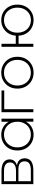

<svg xmlns="http://www.w3.org/2000/svg" viewBox="1268 -1834 570 3147"><g transform="rotate(-90 1553.5 -261.0)"><path d="M108 0V-522H328Q414 -522 464 -488Q514 -454 514 -389Q514 -325 466 -292Q444 -277 418 -269Q463 -261 489 -240Q532 -206 532 -140Q532 -73 483.5 -36.5Q435 0 334 0ZM157 -284H325Q391 -284 427.5 -309Q464 -334 464 -383Q464 -432 427.5 -456.5Q391 -481 325 -481H157ZM157 -41H333Q406 -41 444 -65Q482 -89 482 -142Q482 -196 448.5 -220.5Q415 -245 341 -245H157Z M918 4Q845 4 786.5 -29.5Q728 -63 694 -123Q660 -183 660 -261Q660 -340 694 -399.5Q728 -459 786.5 -492.5Q845 -526 918 -526Q987 -526 1042.5 -494Q1098 -462 1131 -403Q1131 -403 1131 -402V-522H1181V0H1132V-123Q1132 -122 1131 -120Q1099 -60 1043.5 -28Q988 4 918 4ZM921 -41Q981 -41 1028.5 -68.5Q1076 -96 1103.5 -146Q1131 -196 1131 -261Q1131 -327 1103.5 -376.5Q1076 -426 1028.5 -453.5Q981 -481 921 -481Q861 -481 813.5 -453.5Q766 -426 738.5 -376.5Q711 -327 711 -261Q711 -196 738.5 -146Q766 -96 813.5 -68.5Q861 -41 921 -41Z M1287 0V-522H1644V-477H1337V0Z M1935 4Q1860 4 1801.5 -30Q1743 -64 1708.5 -124Q1674 -184 1674 -261Q1674 -339 1708.5 -398.5Q1743 -458 1801.5 -492Q1860 -526 1935 -526Q2010 -526 2069 -492Q2128 -458 2162 -398.5Q2196 -339 2196 -261Q2196 -184 2162 -124Q2128 -64 2069 -30Q2010 4 1935 4ZM1935 -41Q1995 -41 2043 -68.5Q2091 -96 2118 -146Q2145 -196 2145 -261Q2145 -327 2118 -376.5Q2091 -426 2043 -453.5Q1995 -481 1935 -481Q1875 -481 1827.5 -453.5Q1780 -426 1752.5 -376.5Q1725 -327 1725 -261Q1725 -196 1752.5 -146Q1780 -96 1827.5 -68.5Q1875 -41 1935 -41Z M2359 0V-522H2409V-288H2542Q2547 -350 2574 -399Q2607 -458 2665 -492Q2723 -526 2796 -526Q2870 -526 2927.5 -492Q2985 -458 3018 -398.5Q3051 -339 3051 -261Q3051 -184 3018 -124Q2985 -64 2927.5 -30Q2870 4 2796 4Q2723 4 2665 -30Q2607 -64 2574 -124Q2545 -177 2542 -242H2409V0ZM2796 -40Q2855 -40 2901.5 -68Q2948 -96 2974.5 -146Q3001 -196 3001 -261Q3001 -327 2974.5 -376.5Q2948 -426 2901.5 -453.5Q2855 -481 2796 -481Q2738 -481 2691 -453.5Q2644 -426 2617.5 -376.5Q2591 -327 2591 -261Q2591 -196 2617.5 -146Q2644 -96 2691 -68Q2738 -40 2796 -40Z"/></g></svg>

Font: Montserrat Z Light
Style: Regular
Weight: 300
Designer: Julieta Ulanovsky
Foundry: Julieta Ulanovsky
Version: Version 8.000